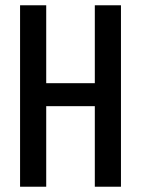

<svg xmlns="http://www.w3.org/2000/svg" viewBox="-20 -707 533 727"><path d="M56 0V-687H155V-392H339V-687H438V0H339V-305H155V0Z"/></svg>

Font: Archivo ExtraCondensed Medium
Style: Regular
Weight: 500
Width: 2
Designer: Hector Gatti
Foundry: Omnibus-Type
Version: Version 2.001